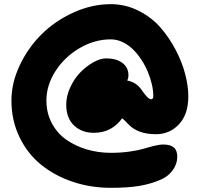

<svg xmlns="http://www.w3.org/2000/svg" viewBox="-20 -733 964 927"><path d="M515.1 173.8Q417 173.8 329.8 144.3Q242.7 114.7 177.2 61.3Q111.8 7.8 73.5 -72.3Q35.2 -152.3 35.2 -248Q35.2 -332.5 75 -417Q114.7 -501.5 179.7 -566.4Q244.6 -631.3 333.7 -672.1Q422.9 -712.9 515.1 -712.9Q585.4 -712.9 647.9 -681.6Q710.4 -650.4 753.4 -601.6Q796.4 -552.7 827.9 -492.7Q859.4 -432.6 874.3 -374.8Q889.2 -316.9 889.2 -268.1Q889.2 -181.2 844.2 -133.1Q799.3 -85 732.9 -85Q645.5 -85 600.1 -132.8Q581.5 -152.8 569.8 -162.1Q519.5 -91.8 433.1 -91.8Q374.5 -91.8 337.2 -127.4Q299.8 -163.1 299.8 -228Q299.8 -269.5 319.1 -311.3Q338.4 -353 367.4 -383.1Q396.5 -413.1 430.4 -432.1Q464.4 -451.2 493.2 -451.2Q541 -451.2 570.6 -429.4Q600.1 -407.7 600.1 -370.1Q600.1 -356 594.2 -344.2Q637.7 -336.4 663.1 -299.8Q677.2 -278.8 687.7 -267.8Q698.2 -256.8 702.4 -255.4Q706.5 -253.9 711.9 -253.9Q715.3 -253.9 717.8 -258.5Q720.2 -263.2 720.2 -268.1Q720.2 -294.4 713.4 -325Q706.5 -355.5 693.8 -386Q681.2 -416.5 662.6 -444.8Q644 -473.1 621.8 -494.9Q599.6 -516.6 571.8 -529.8Q543.9 -543 515.1 -543Q436.5 -543 364 -500.5Q291.5 -458 247.8 -389.6Q204.1 -321.3 204.1 -248Q204.1 -187 230.5 -137.7Q256.8 -88.4 301 -57.9Q345.2 -27.3 400.1 -11.2Q455.1 4.9 515.1 4.9Q564.9 4.9 607.9 -1.5Q650.9 -7.8 674.6 -15.1Q698.2 -22.5 723.9 -28.8Q749.5 -35.2 769 -35.2Q802.7 -35.2 819.3 -21Q835.9 -6.8 835.9 23.9Q835.9 58.6 813.7 89.1Q791.5 119.6 754.9 134.8Q708 155.3 652.8 164.6Q597.7 173.8 515.1 173.8Z"/></svg>

Font: Shantell Sans Irregular
Style: Regular
Weight: 800
Designer: Stephen Nixon, Anya Danilova, Shantell Martin
Foundry: Arrow Type
Version: Version 1.006;[9816181b4]